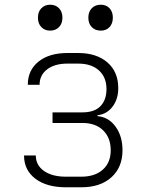

<svg xmlns="http://www.w3.org/2000/svg" viewBox="-20 -785 640 815"><path d="M260 10Q178 10 130 -26.5Q82 -63 82 -125H132Q132 -84 166.5 -59.5Q201 -35 260 -35H325Q383 -35 416.5 -65Q450 -95 450 -147Q450 -200 418 -231.5Q386 -263 330 -263H203V-308H330Q381 -308 406.5 -334.5Q432 -361 432 -407Q432 -457 400 -486Q368 -515 312 -515H266Q212 -515 180 -490.5Q148 -466 148 -425H98Q98 -487 143.5 -523.5Q189 -560 266 -560H312Q390 -560 436 -520Q482 -480 482 -411Q482 -364 457.5 -332Q433 -300 394 -296V-292Q441 -288 470.5 -247.5Q500 -207 500 -147Q500 -75 453 -32.5Q406 10 325 10ZM408 -655Q384 -655 369.5 -670Q355 -685 355 -710Q355 -735 369.5 -750Q384 -765 408 -765Q431 -765 445 -750Q459 -735 459 -710Q459 -685 445 -670Q431 -655 408 -655ZM193 -655Q170 -655 155.5 -670Q141 -685 141 -710Q141 -735 155.5 -750Q170 -765 193 -765Q216 -765 230.5 -750Q245 -735 245 -710Q245 -685 230.5 -670Q216 -655 193 -655Z"/></svg>

Font: JetBrains Mono NL Thin
Style: Regular
Weight: 100
Monospace: yes
Designer: Philipp Nurullin, Konstantin Bulenkov
Foundry: JetBrains
Version: Version 2.305; ttfautohint (v1.8.4.7-5d5b)